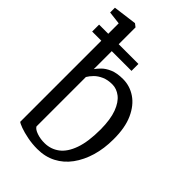

<svg xmlns="http://www.w3.org/2000/svg" viewBox="-258 -908 1008 1008"><g transform="rotate(45 246.0 -404.0)"><path d="M-11.5 -766.5V-802L118.5 -819H120.5L138 -805.5V-495.5Q147 -508.5 163.5 -525.2Q180 -542 209.2 -554.8Q238.5 -567.5 283.5 -567.5Q334.5 -567.5 377.5 -538.5Q420.5 -509.5 446.5 -452Q472.5 -394.5 472 -308Q472 -239.5 454.8 -181.5Q437.5 -123.5 405.8 -80Q374 -36.5 328.2 -12.8Q282.5 11 224.5 11Q187 11 151.5 4Q116 -3 91 -12.2Q66 -21.5 60.5 -27V-758ZM263.5 -508Q229.5 -508 204.8 -497Q180 -486 163.8 -469.8Q147.5 -453.5 138 -437V-70Q145.5 -56 172.5 -46.8Q199.5 -37.5 230.5 -38Q276 -38.5 311.5 -65.2Q347 -92 367.2 -149Q387.5 -206 387.5 -297Q387 -371.5 369.5 -418Q352 -464.5 323.8 -486.2Q295.5 -508 263.5 -508ZM-7.5 -680.5H284.5V-629H-7.5Z"/></g></svg>

Font: Merriweather 24pt SemiCondensed Light
Style: Regular
Weight: 300
Width: 4
Designer: Eben Sorkin
Foundry: Eben Sorkin
Version: Version 2.100